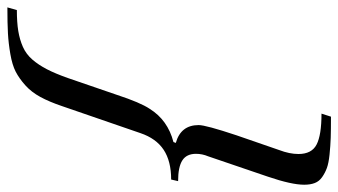

<svg xmlns="http://www.w3.org/2000/svg" viewBox="-333 -549 925 525"><g transform="rotate(90 129.5 -286.5)"><path d="M-112.8 155.8 -105.5 129.9Q-71.8 129.9 -48.1 126Q-24.4 122.1 -4.6 113.3Q15.1 104.5 29.8 87.6Q44.4 70.8 56.4 47.6Q68.4 24.4 80.6 -10.3L126.5 -144Q147.5 -208 164.6 -233.4Q195.3 -282.7 255.4 -298.3L257.8 -304.7Q209 -318.4 209 -367.2Q209 -386.7 236.8 -470.2L277.3 -587.4Q288.1 -615.7 288.1 -640.1Q288.1 -676.3 262.2 -689.7Q236.3 -703.1 177.7 -703.1L186 -729Q221.2 -729 243.7 -728.3Q266.1 -727.5 289.6 -725.1Q313 -722.7 326.4 -717.8Q339.8 -712.9 351.3 -704.8Q362.8 -696.8 367.4 -684.8Q372.1 -672.9 372.1 -655.8Q372.1 -621.1 350.1 -556.6L294.4 -393.1Q287.6 -377 287.6 -359.9Q287.6 -334 305.7 -322.5Q323.7 -311 362.3 -311L357.9 -292Q307.6 -292 276.6 -271.5Q245.6 -251 231 -208L157.2 6.3Q145.5 41 132.1 65.7Q118.7 90.3 100.1 106.9Q81.5 123.5 63 133.1Q44.4 142.6 14.9 147.7Q-14.6 152.8 -42 154.3Q-69.3 155.8 -112.8 155.8Z"/></g></svg>

Font: Elstob 14pt Medium
Style: Italic
Weight: 500
Italic angle: -20°
Designer: Peter S. Baker
Version: Version 1.015